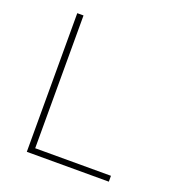

<svg xmlns="http://www.w3.org/2000/svg" viewBox="-129 -817 858 924"><g transform="rotate(20 300.0 -355.0)"><path d="M110 0V-710H142V-30H530V0Z"/></g></svg>

Font: Geist Mono Thin
Style: Regular
Weight: 100
Monospace: yes
Designer: Basement.studio, Andrés Briganti, Mateo Zaragoza
Foundry: Basement.studio, Vercel, Andrés Briganti, Guido Ferreyra, Mateo Zaragoza
Version: Version 1.500; ttfautohint (v1.8.4.7-5d5b)